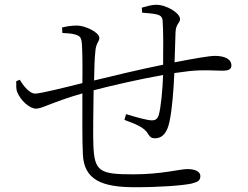

<svg xmlns="http://www.w3.org/2000/svg" viewBox="-20 -776 1040 804"><path d="M575 -723C600 -721 621 -719 635 -716C653 -712 660 -704 661 -689C664 -649 664 -567 663 -505C568 -486 435 -454 374 -439C375 -489 376 -532 379 -557C381 -597 396 -600 396 -617C396 -642 334 -669 303 -669C277 -669 258 -665 240 -661L241 -638C259 -637 284 -636 299 -630C315 -625 321 -619 323 -590C325 -564 326 -500 325 -428C261 -412 150 -384 127 -384C104 -384 78 -416 63 -442L48 -436C48 -419 47 -402 52 -391C66 -355 104 -321 131 -321C157 -321 197 -348 325 -385C325 -289 324 -187 327 -131C331 -23 406 8 545 8C651 8 742 1 781 -7C809 -14 819 -20 819 -39C819 -58 796 -68 765 -68C731 -68 660 -46 537 -46C397 -46 375 -58 371 -169C369 -215 371 -311 372 -398C441 -416 561 -444 663 -462C661 -403 654 -327 645 -295C639 -276 629 -272 616 -272C598 -272 550 -285 508 -298L501 -274C540 -259 584 -245 600 -215C610 -199 617 -197 629 -197C662 -197 681 -223 690 -268C700 -313 707 -397 710 -470L770 -478C835 -485 873 -480 911 -480C936 -480 949 -485 949 -502C949 -529 920 -542 880 -542C856 -542 788 -530 711 -515L715 -640C716 -676 734 -680 734 -696C734 -721 678 -756 634 -756C615 -756 596 -750 574 -744Z"/></svg>

Font: Kiri Minchoo Light
Style: Regular
Weight: 300
Designer: Ryoko NISHIZUKA 西塚涼子 (kana & ideographs); Frank Grießhammer (Latin, Greek & Cyrillic);
akenotsuki.com/eyeben/fonts/ (U+
Foundry: Adobe
akenotsuki.com/eyeben/fonts/
Version: Version 4.002;hotconv 1.0.119;makeotfexe 2.5.65604